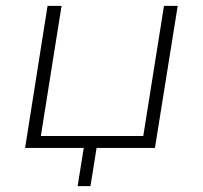

<svg xmlns="http://www.w3.org/2000/svg" viewBox="-20 -507 694 658"><path d="M246 131 267 0H66L143 -487H191L120 -41H471L542 -487H589L511 0H311L290 131Z"/></svg>

Font: Nunito Sans 10pt SemiExpanded ExtraLight
Style: Italic
Weight: 250
Width: 6
Italic angle: -9°
Designer: Vernon Adams
Foundry: Vernon Adams
Version: Version 3.101;gftools[0.9.27]